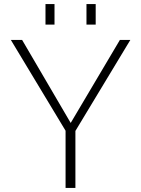

<svg xmlns="http://www.w3.org/2000/svg" viewBox="-20 -917 689 937"><path d="M300 0H348V-278L616 -722H565L325 -317L88 -722H33L300 -279ZM202 -797H246V-897H202ZM402 -797H447V-897H402Z"/></svg>

Font: Perun ExtraLight
Style: Regular
Weight: 200
Foundry: Copyright (c) Stefan Peev, Context Ltd, 2016
Version: Version 1.089